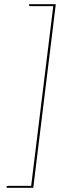

<svg xmlns="http://www.w3.org/2000/svg" viewBox="-20 -771 316 912"><path d="M11 118Q11 112 19 112H128L233 -742H124Q120 -742 119 -743.5Q118 -745 118 -748V-751H245L138 121H11Z"/></svg>

Font: Lato Hairline
Style: Italic
Weight: 250
Italic angle: -7°
Designer: Lukasz Dziedzic
Foundry: Lukasz Dziedzic
Version: Version 1.104; Western+Polish opensource